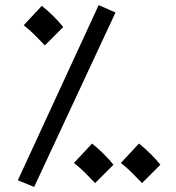

<svg xmlns="http://www.w3.org/2000/svg" viewBox="-20 -707 689 753"><path d="M114 26 50 0 367 -687 433 -658ZM353 11Q329 -14 312 -31Q295 -48 270 -68L341 -144Q365 -125 387 -103Q409 -81 425 -61ZM537 11Q513 -14 496 -31Q479 -48 454 -68L525 -144Q549 -125 571 -103Q593 -81 609 -61ZM156 -529Q132 -554 115 -571Q98 -588 73 -608L144 -684Q168 -665 190 -643Q212 -621 228 -601Z"/></svg>

Font: Farlight84_Sys_V01
Style: Regular
Weight: 400
Designer: Ryoko NISHIZUKA  (kana, bopomofo & ideographs); Paul D. Hunt (Latin, Greek & Cyrillic); Sandoll Communications , Soo-you
Foundry: Adobe
Version: Version 2.004;October 29, 2024;FontCreator 14.0.0.2814 64-bi